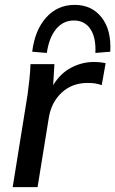

<svg xmlns="http://www.w3.org/2000/svg" viewBox="-20 -767 473 787"><path d="M32 0ZM32 0 93 -379Q97 -409 100.5 -441Q104 -473 105 -504H203L198 -418Q227 -466 271.5 -489.5Q316 -513 365 -513Q390 -513 413 -508L397 -418Q383 -423 370 -425Q357 -427 339 -427Q275 -427 232.5 -387Q190 -347 180 -284L134 0ZM172 -550 112 -555Q123 -644 169.5 -695.5Q216 -747 286 -747Q356 -747 396.5 -695.5Q437 -644 432 -555L371 -550Q374 -613 350.5 -648Q327 -683 283 -683Q239 -683 210 -648Q181 -613 172 -550Z"/></svg>

Font: Winston Medium
Style: Italic
Weight: 500
Italic angle: -9°
Designer: Original fonts by Vernon Adams / Changes by Cristiano Sobral
Foundry: Original fonts by Vernon Adams / Changes by Cristiano Sobral
Version: Version 2.503;July 17, 2020;FontCreator 13.0.0.2655 64-bit